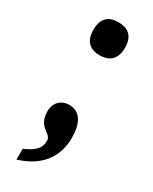

<svg xmlns="http://www.w3.org/2000/svg" viewBox="-184 -586 624 785"><g transform="rotate(30 128.0 -193.5)"><path d="M127 -385C168 -385 202 -405 202 -463C202 -523 168 -541 127 -541C86 -541 53 -523 53 -463C53 -405 86 -385 127 -385ZM46 103V154C157 120 198 46 198 -36C198 -105 174 -148 121 -148C87 -148 57 -124 57 -81C57 -3 116 -11 116 25C116 63 92 83 46 103Z"/></g></svg>

Font: Noto Serif Thai ExtraCondensed ExtraBold
Style: Regular
Weight: 800
Width: 2
Designer: Monotype Design Team
Foundry: Monotype Imaging Inc.
Version: Version 2.002